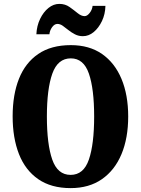

<svg xmlns="http://www.w3.org/2000/svg" viewBox="-20 -957 724 987"><path d="M343 10Q243 10 176.5 -36Q110 -82 77.5 -165Q45 -248 45 -359Q45 -470 77.5 -552Q110 -634 176.5 -679.5Q243 -725 344 -725Q439 -725 504.5 -679.5Q570 -634 604.5 -551.5Q639 -469 639 -358Q639 -247 604.5 -164.5Q570 -82 504 -36Q438 10 343 10ZM343 -58Q410 -58 437 -137Q464 -216 464 -358Q464 -500 437 -578.5Q410 -657 344 -657Q277 -657 249 -578.5Q221 -500 221 -358Q221 -216 248.5 -137Q276 -58 343 -58ZM406 -771Q384 -771 365.5 -780.5Q347 -790 331.5 -802.5Q316 -815 302.5 -824.5Q289 -834 275 -834Q260 -834 248 -817.5Q236 -801 234 -781H167Q169 -824 186 -859.5Q203 -895 229 -916Q255 -937 285 -937Q315 -937 337.5 -921Q360 -905 379 -889.5Q398 -874 415 -874Q428 -874 441 -890.5Q454 -907 456 -927H522Q521 -884 504 -848.5Q487 -813 461.5 -792Q436 -771 406 -771Z"/></svg>

Font: Noto Serif Armenian ExtraCondensed Black
Style: Regular
Weight: 900
Width: 2
Designer: Monotype Design Team
Foundry: Monotype Imaging Inc.
Version: Version 2.008; ttfautohint (v1.8.4.7-5d5b)